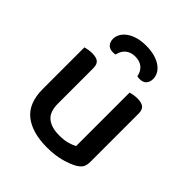

<svg xmlns="http://www.w3.org/2000/svg" viewBox="-195 -812 949 949"><g transform="rotate(45 279.5 -337.5)"><path d="M69 -467Q76 -469 89 -471.5Q102 -474 117 -474Q146 -474 159.5 -463Q173 -452 173 -425V-178Q173 -120 203.5 -95.5Q234 -71 288 -71Q323 -71 347 -78Q371 -85 385 -93V-467Q393 -469 405.5 -471.5Q418 -474 433 -474Q462 -474 476 -463Q490 -452 490 -425V-88Q490 -66 483 -52Q476 -38 455 -25Q429 -10 386.5 2Q344 14 287 14Q184 14 126.5 -31.5Q69 -77 69 -176ZM279 -613Q248 -613 228.5 -596.5Q209 -580 203 -551Q199 -550 195 -549.5Q191 -549 186 -549Q163 -549 151 -562Q139 -575 139 -597Q139 -614 148 -630.5Q157 -647 174.5 -660Q192 -673 218 -681Q244 -689 279 -689Q315 -689 341.5 -681Q368 -673 385.5 -660Q403 -647 411.5 -630.5Q420 -614 420 -597Q420 -575 408 -562Q396 -549 373 -549Q365 -549 355 -551Q350 -580 330.5 -596.5Q311 -613 279 -613Z"/></g></svg>

Font: Baloo Chettan 2 Medium
Style: Regular
Weight: 500
Designer: Maithili Shingre, Unnati Kotecha and Ek Type
Foundry: Ek Type
Version: Version 1.640;hotconv 1.0.111;makeotfexe 2.5.65597; ttfautoh